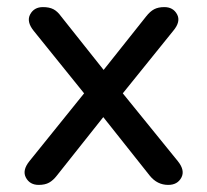

<svg xmlns="http://www.w3.org/2000/svg" viewBox="-20 -514 582 541"><path d="M89 7Q64 7 53 -13.5Q42 -34 63 -60L217 -251L75 -427Q54 -453 65 -473.5Q76 -494 101 -494Q119 -494 130.5 -488Q142 -482 152 -468L272 -317L392 -468Q403 -482 414.5 -488Q426 -494 443 -494Q468 -494 479 -473.5Q490 -453 468 -427L326 -251L481 -60Q502 -34 491 -13.5Q480 7 454 7Q423 7 402 -19L271 -184L140 -19Q130 -6 118.5 0.5Q107 7 89 7Z"/></svg>

Font: Chiron GoRound TC
Style: Regular
Weight: 400
Designer: Ryoko NISHIZUKA 西塚涼子 (kana, bopomofo & ideographs); Paul D. Hunt (Latin, Greek & Cyrillic); Sandoll Communications 산돌커뮤니
Foundry: Adobe
Version: Version 1.000;hotconv 1.1.1;makeotfexe 2.6.0